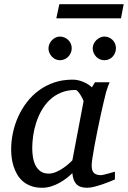

<svg xmlns="http://www.w3.org/2000/svg" viewBox="-20 -867 599 899"><path d="M371.1 -392.1Q371.6 -394.5 367.4 -403.3Q363.3 -412.1 357.4 -421.6Q351.6 -431.2 345 -438.5Q338.4 -445.8 334 -445.8Q295.9 -445.8 265.9 -433.3Q235.8 -420.9 213.4 -399.7Q190.9 -378.4 175 -350.6Q159.2 -322.8 149.4 -292.5Q139.6 -262.2 135.3 -231.4Q130.9 -200.7 130.9 -172.9Q130.9 -151.9 134.3 -130.9Q137.7 -109.9 146.2 -92.8Q154.8 -75.7 169.7 -64.9Q184.6 -54.2 208 -54.2Q225.6 -54.2 243.2 -62Q260.7 -69.8 275.9 -80.1Q291 -90.3 302.2 -100.6Q313.5 -110.8 318.8 -116.2ZM518.1 -26.9Q512.2 -24.4 496.6 -17.8Q481 -11.2 461.7 -4.6Q442.4 2 422.6 7.1Q402.8 12.2 388.2 12.2Q370.1 12.2 357.7 7.8Q345.2 3.4 337.2 -5.4Q329.1 -14.2 324.7 -26.9Q320.3 -39.6 318.8 -56.2Q307.6 -45.4 292.5 -33.4Q277.3 -21.5 259 -11.2Q240.7 -1 220 5.6Q199.2 12.2 176.8 12.2Q147.5 12.2 125.2 3.9Q103 -4.4 86.9 -18.3Q70.8 -32.2 60.3 -50.5Q49.8 -68.8 43.5 -88.6Q37.1 -108.4 34.7 -128.7Q32.2 -148.9 32.2 -167Q32.2 -205.6 40.5 -244.9Q48.8 -284.2 65.2 -320.6Q81.5 -356.9 106 -388.7Q130.4 -420.4 162.4 -443.8Q194.3 -467.3 233.6 -480.7Q272.9 -494.1 319.8 -494.1Q333.5 -494.1 346.9 -491Q360.4 -487.8 372.1 -482.7Q383.8 -477.5 393.6 -471.2Q403.3 -464.8 410.2 -458L424.8 -481.9H493.2Q490.7 -476.1 487.8 -468Q484.9 -460 481.9 -451.7Q479 -443.4 476.8 -436Q474.6 -428.7 474.1 -424.8Q470.7 -411.6 464.4 -385Q458 -358.4 450.9 -325.2Q443.8 -292 436.3 -255.6Q428.7 -219.2 422.9 -186.8Q417 -154.3 413.1 -129.2Q409.2 -104 409.2 -92.8Q409.2 -66.4 420.4 -56.6Q431.6 -46.9 452.1 -46.9Q457 -46.9 466.6 -49.1Q476.1 -51.3 486.3 -54.2Q496.6 -57.1 505.4 -59.6Q514.2 -62 518.1 -63ZM315.9 -641.1Q315.9 -629.9 311.5 -619.6Q307.1 -609.4 299.6 -601.6Q292 -593.8 282 -589.4Q272 -585 260.7 -585Q250 -585 240.2 -589.4Q230.5 -593.8 223.1 -601.6Q215.8 -609.4 211.4 -619.1Q207 -628.9 207 -640.1Q207 -650.9 211.4 -660.9Q215.8 -670.9 223.1 -678.7Q230.5 -686.5 240.2 -691.2Q250 -695.8 260.7 -695.8Q272 -695.8 282 -691.4Q292 -687 299.6 -679.7Q307.1 -672.4 311.5 -662.4Q315.9 -652.3 315.9 -641.1ZM522.9 -641.1Q522.9 -629.9 518.8 -619.6Q514.6 -609.4 507.3 -601.6Q500 -593.8 490 -589.4Q480 -585 468.8 -585Q457.5 -585 447.5 -589.4Q437.5 -593.8 430.2 -601.6Q422.9 -609.4 418.5 -619.6Q414.1 -629.9 414.1 -641.1Q414.1 -651.4 418.7 -661.4Q423.3 -671.4 430.9 -679Q438.5 -686.5 448.5 -691.2Q458.5 -695.8 468.8 -695.8Q480 -695.8 490 -691.4Q500 -687 507.3 -679.7Q514.6 -672.4 518.8 -662.4Q522.9 -652.3 522.9 -641.1ZM546.4 -781.2H243.7L257.8 -847.2H559.1Z"/></svg>

Font: Charis SIL
Style: Italic
Weight: 400
Italic angle: -11°
Foundry: SIL International
Version: Version 4.112